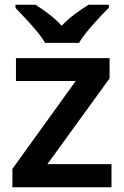

<svg xmlns="http://www.w3.org/2000/svg" viewBox="-20 -786 521 806"><path d="M448 0H32V-77L298 -446H47V-542H440V-457L179 -97H448ZM169 -606Q156 -629 133.5 -656Q111 -683 87 -708.5Q63 -734 45 -753V-766H129Q156 -749 185 -727Q214 -705 239 -678Q265 -705 295 -727.5Q325 -750 352 -766H437V-753Q418 -735 394 -709Q370 -683 347.5 -656Q325 -629 312 -606Z"/></svg>

Font: Noto Sans Ethiopic SemiBold
Style: Regular
Weight: 600
Designer: Monotype Design Team
Foundry: Monotype Imaging Inc.
Version: Version 2.102; ttfautohint (v1.8.4.7-5d5b)